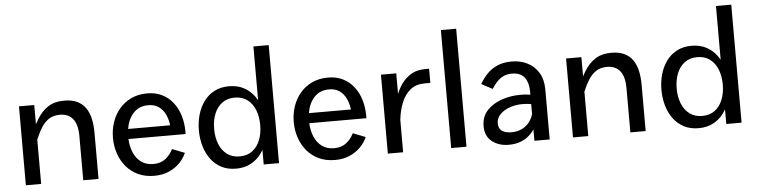

<svg xmlns="http://www.w3.org/2000/svg" viewBox="-44 -901 4427 1122"><g transform="rotate(-5 2169.5 -340.5)"><path d="M159.2 0V-463H69.5V0ZM125.4 -278 158.6 -259Q174.7 -298.2 193.6 -328.4Q212.4 -358.7 238.5 -376Q264.6 -393.3 302.8 -393.3Q353 -393.3 379.5 -360.1Q406.1 -327 406.1 -259.5V0H495.8V-271.4Q495.8 -316 487.5 -353.1Q479.3 -390.1 460.7 -417.1Q442.1 -444.1 411.3 -458.7Q380.5 -473.3 335.3 -473.3Q277.9 -473.3 239.9 -448.1Q201.9 -422.9 175.6 -379Q149.2 -335 125.4 -278Z M690.3 -217H1025.5V-233.8Q1025.5 -282 1012.4 -325.2Q999.3 -368.3 973.4 -401.7Q947.6 -435.1 909.6 -454.2Q871.7 -473.3 822.3 -473.3Q769.4 -473.3 728.2 -453.7Q687 -434.2 658.5 -400.5Q630 -366.9 615.3 -323.3Q600.6 -279.8 600.6 -231.6Q600.6 -183.5 615.1 -140Q629.6 -96.4 657.9 -62.5Q686.2 -28.6 727.5 -9.2Q768.9 10.3 822.6 10.3Q869.9 10.3 907.5 -5.9Q945.1 -22 971.5 -48.9Q998 -75.8 1011.7 -107.8L938.4 -136.5Q923.3 -104.2 895 -81.5Q866.6 -58.8 823 -58.8Q780.9 -58.8 751.9 -80Q722.9 -101.3 707.6 -137.3Q692.2 -173.3 690.3 -217ZM693.4 -275.8Q702.3 -332.2 735.2 -368Q768.1 -403.9 823 -403.9Q859.4 -403.9 883.9 -386.4Q908.3 -369 922.1 -340Q935.9 -311 940 -275.8Z M1554.5 0V-692.3H1464.8V0ZM1329.4 -59.1Q1285.8 -59.1 1255.6 -81.6Q1225.4 -104.1 1209.8 -143.1Q1194.2 -182.1 1194.2 -231.4Q1194.2 -281.1 1209.7 -320.1Q1225.2 -359.1 1255.5 -381.6Q1285.8 -404.1 1329.4 -404.1Q1373.5 -404.1 1403.4 -381.6Q1433.4 -359.1 1448.9 -320.1Q1464.5 -281.1 1464.5 -231.4Q1464.5 -182.1 1448.9 -143.1Q1433.4 -104.1 1403.4 -81.6Q1373.3 -59.1 1329.4 -59.1ZM1301.9 10.3Q1351.2 10.3 1388.1 -9.3Q1425 -28.8 1449.7 -62.5Q1474.4 -96.1 1486.8 -139.8Q1499.3 -183.4 1499.3 -231.4Q1499.3 -279.7 1486.8 -323.1Q1474.4 -366.6 1449.7 -400.4Q1425 -434.2 1388.1 -453.6Q1351.2 -473.1 1301.9 -473.1Q1252.7 -473.1 1215.8 -453.6Q1178.9 -434.2 1154.2 -400.4Q1129.5 -366.6 1117 -323.1Q1104.6 -279.7 1104.6 -231.4Q1104.6 -183.4 1117 -139.8Q1129.5 -96.1 1154.2 -62.5Q1178.9 -28.8 1215.8 -9.3Q1252.7 10.3 1301.9 10.3Z M1750.9 -217H2086.1V-233.8Q2086.1 -282 2072.9 -325.2Q2059.8 -368.3 2034 -401.7Q2008.1 -435.1 1970.2 -454.2Q1932.3 -473.3 1882.8 -473.3Q1830 -473.3 1788.7 -453.7Q1747.5 -434.2 1719 -400.5Q1690.6 -366.9 1675.8 -323.3Q1661.1 -279.8 1661.1 -231.6Q1661.1 -183.5 1675.7 -140Q1690.2 -96.4 1718.5 -62.5Q1746.8 -28.6 1788.1 -9.2Q1829.4 10.3 1883.2 10.3Q1930.5 10.3 1968 -5.9Q2005.6 -22 2032.1 -48.9Q2058.5 -75.8 2072.3 -107.8L1999 -136.5Q1983.8 -104.2 1955.5 -81.5Q1927.2 -58.8 1883.5 -58.8Q1841.4 -58.8 1812.4 -80Q1783.4 -101.3 1768.1 -137.3Q1752.7 -173.3 1750.9 -217ZM1754 -275.8Q1762.9 -332.2 1795.8 -368Q1828.7 -403.9 1883.5 -403.9Q1920 -403.9 1944.4 -386.4Q1968.9 -369 1982.6 -340Q1996.4 -311 2000.5 -275.8Z M2192.9 -463V0H2282.6V-463ZM2282.5 -189.2Q2288.6 -244.8 2307 -290.4Q2325.4 -336 2358.6 -363Q2391.8 -390 2442.2 -390H2476.3V-473.3H2455.6Q2400.5 -473.3 2362.9 -448Q2325.3 -422.7 2301.5 -381.1Q2277.8 -339.6 2265.2 -290.1Q2252.6 -240.5 2247.7 -192.3Z M2654.2 0V-692.3H2564.5V0Z M3142.3 -292.5Q3142.3 -352.1 3117.6 -392.2Q3092.9 -432.4 3051.8 -452.8Q3010.8 -473.3 2960.9 -473.3Q2913.2 -473.3 2878 -458.4Q2842.8 -443.6 2817.1 -417.5Q2791.4 -391.4 2771.9 -357.2L2836.3 -323.1Q2850.5 -345.9 2867.4 -363.9Q2884.2 -381.8 2905.5 -392.2Q2926.8 -402.6 2954.5 -402.6Q3006.4 -402.6 3029.5 -371.4Q3052.6 -340.1 3052.6 -290.9V0H3142.3ZM3092.1 -165 3055.5 -168.4Q3044.3 -118.1 3009.2 -89.7Q2974.1 -61.3 2923.5 -61.3Q2888 -61.3 2868 -75.4Q2848 -89.4 2848 -120Q2848 -150.5 2869.9 -172.8Q2891.8 -195.1 2926.5 -207.4Q2961.2 -219.7 3000.1 -219.7Q3017.7 -219.7 3035.7 -217.7Q3053.6 -215.6 3069.9 -211.3L3099.8 -259.9Q3074.6 -266.9 3048.9 -271Q3023.3 -275 2994.5 -275Q2937.1 -275 2884.3 -256.9Q2831.4 -238.8 2797.8 -202.6Q2764.2 -166.3 2764.2 -110.9Q2764.2 -51.8 2803.9 -20.8Q2843.6 10.3 2901.9 10.3Q2943.5 10.3 2975.3 -2.8Q3007.2 -15.8 3030.5 -39.5Q3053.7 -63.1 3068.9 -95.2Q3084.1 -127.3 3092.1 -165Z M3368.7 0V-463H3278.9V0ZM3334.9 -278 3368 -259Q3384.2 -298.2 3403 -328.4Q3421.9 -358.7 3448 -376Q3474.1 -393.3 3512.3 -393.3Q3562.5 -393.3 3589 -360.1Q3615.5 -327 3615.5 -259.5V0H3705.3V-271.4Q3705.3 -316 3697 -353.1Q3688.8 -390.1 3670.2 -417.1Q3651.6 -444.1 3620.8 -458.7Q3590 -473.3 3544.7 -473.3Q3487.4 -473.3 3449.4 -448.1Q3411.4 -422.9 3385 -379Q3358.7 -335 3334.9 -278Z M4267.9 0V-692.3H4178.2V0ZM4042.8 -59.1Q3999.2 -59.1 3969 -81.6Q3938.8 -104.1 3923.2 -143.1Q3907.5 -182.1 3907.5 -231.4Q3907.5 -281.1 3923.1 -320.1Q3938.6 -359.1 3968.9 -381.6Q3999.2 -404.1 4042.8 -404.1Q4086.9 -404.1 4116.8 -381.6Q4146.8 -359.1 4162.3 -320.1Q4177.9 -281.1 4177.9 -231.4Q4177.9 -182.1 4162.3 -143.1Q4146.8 -104.1 4116.7 -81.6Q4086.7 -59.1 4042.8 -59.1ZM4015.3 10.3Q4064.6 10.3 4101.5 -9.3Q4138.4 -28.8 4163.1 -62.5Q4187.8 -96.1 4200.2 -139.8Q4212.6 -183.4 4212.6 -231.4Q4212.6 -279.7 4200.2 -323.1Q4187.8 -366.6 4163.1 -400.4Q4138.4 -434.2 4101.5 -453.6Q4064.6 -473.1 4015.3 -473.1Q3966.1 -473.1 3929.2 -453.6Q3892.3 -434.2 3867.6 -400.4Q3842.8 -366.6 3830.4 -323.1Q3818 -279.7 3818 -231.4Q3818 -183.4 3830.4 -139.8Q3842.8 -96.1 3867.6 -62.5Q3892.3 -28.8 3929.2 -9.3Q3966.1 10.3 4015.3 10.3Z"/></g></svg>

Font: Estedad-VF-FD Black
Style: Regular
Weight: 900
Designer: Amin Abedi
Version: Version 4.000